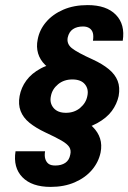

<svg xmlns="http://www.w3.org/2000/svg" viewBox="-20 -727 504 754"><path d="M128 -572Q135 -610 161 -640.5Q187 -671 228.5 -689Q270 -707 324 -707Q398 -707 435 -669Q472 -631 462 -567H345Q348 -586 344.5 -598Q341 -610 331 -616.5Q321 -623 306 -623Q282 -623 266.5 -612.5Q251 -602 246 -580Q241 -555 262 -538Q283 -521 345 -493Q382 -476 407 -455.5Q432 -435 442 -409.5Q452 -384 446 -350Q439 -318 419 -291Q399 -264 362 -243.5Q325 -223 268 -211L293 -264Q324 -249 344.5 -228.5Q365 -208 373 -183Q381 -158 375 -128Q367 -90 341 -59.5Q315 -29 273.5 -11Q232 7 179 7Q105 7 68 -31Q31 -69 41 -133H157Q154 -115 158 -102.5Q162 -90 171 -83.5Q180 -77 197 -77Q221 -77 236.5 -87.5Q252 -98 256 -120Q260 -137 252 -149.5Q244 -162 221.5 -175Q199 -188 158 -207Q120 -225 95.5 -245Q71 -265 61 -291Q51 -317 57 -350Q63 -383 83.5 -411Q104 -439 140.5 -458.5Q177 -478 233 -483L209 -436Q178 -452 157.5 -472Q137 -492 129.5 -517.5Q122 -543 128 -572ZM323 -350Q329 -377 313.5 -396Q298 -415 264 -415Q231 -415 208 -396Q185 -377 180 -350Q174 -323 190 -303.5Q206 -284 239 -284Q272 -284 295 -303.5Q318 -323 323 -350Z"/></svg>

Font: Albert Sans ExtraBold
Style: Italic
Weight: 800
Italic angle: -11.25°
Designer: Andreas Rasmussen
Foundry: a.Foundry
Version: Version 1.025